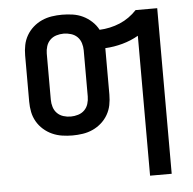

<svg xmlns="http://www.w3.org/2000/svg" viewBox="-53 -581 855 849"><g transform="rotate(-5 375.0 -156.5)"><path d="M579 215V-406Q546 -387 508 -376.5Q470 -366 431 -364V-158Q431 -134 426.5 -111.5Q422 -89 410.5 -69Q399 -49 381.5 -33.5Q364 -18 343 -8.5Q322 1 299 4.5Q276 8 253 8Q230 8 207 4.5Q184 1 163 -8.5Q142 -18 124.5 -33.5Q107 -49 95.5 -69Q84 -89 79.5 -111.5Q75 -134 75 -158V-363Q75 -386 79.5 -408.5Q84 -431 95.5 -451Q107 -471 124.5 -486.5Q142 -502 163 -511.5Q184 -521 207 -524.5Q230 -528 253 -528Q277 -528 300.5 -524.5Q324 -521 345 -511Q366 -501 384 -484.5Q402 -468 413 -447Q436 -448 459 -453Q482 -458 503.5 -467Q525 -476 544 -489.5Q563 -503 579 -520H675V215ZM253 -76Q269 -76 285.5 -81Q302 -86 313.5 -97.5Q325 -109 330 -125Q335 -141 335 -158V-363Q335 -379 330 -395Q325 -411 313.5 -422.5Q302 -434 285.5 -439Q269 -444 253 -444Q236 -444 220 -439Q204 -434 192.5 -422.5Q181 -411 176 -395Q171 -379 171 -363V-158Q171 -141 176 -125Q181 -109 192.5 -97.5Q204 -86 220 -81Q236 -76 253 -76Z"/></g></svg>

Font: Iosevka Aile Medium
Style: Regular
Weight: 500
Designer: Belleve Invis
Foundry: Belleve Invis
Version: Version 27.3.5; ttfautohint (v1.8.4)